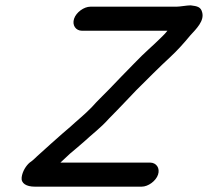

<svg xmlns="http://www.w3.org/2000/svg" viewBox="-20 -672 778 718"><path d="M287 -557H606C601 -550 594 -543 587 -536C548 -497 525 -480 482 -435C443 -395 424 -376 389 -339C362 -311 348 -299 323 -271C297 -244 269 -222 242 -197L214 -173C184 -147 158 -123 129 -97C116 -86 105 -73 91 -64C78 -53 64 -32 61 -9C58 14 79 26 110 26H510C534 26 563 5 571 -19C579 -43 565 -64 541 -64H206L221 -78C234 -91 249 -104 265 -117L293 -141C324 -170 357 -194 387 -228C411 -253 423 -264 449 -292L489 -334C524 -369 582 -427 616 -458C644 -484 668 -511 692 -540C714 -564 745 -594 736 -626C731 -646 718 -649 693 -652C679 -652 653 -647 640 -647H318C294 -647 265 -626 257 -602C249 -578 263 -557 287 -557Z"/></svg>

Font: Electronic
Style: BlkSuIt
Weight: 900
Version: Version 1.011